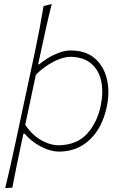

<svg xmlns="http://www.w3.org/2000/svg" viewBox="-20 -760 630 974"><path d="M6.5 194Q20 137.5 32.2 84.5Q44.5 31.5 57 -29L156.5 -494Q170 -557.5 181 -616.2Q192 -675 201 -729L242.5 -740Q227 -678.5 213.5 -617.5Q200 -556.5 186.5 -494L173.5 -434H179.5Q196.5 -449 223 -465.2Q249.5 -481.5 279.8 -492.8Q310 -504 338 -504Q414.5 -504 460.5 -464.2Q506.5 -424.5 522 -359.8Q537.5 -295 522 -220Q499.5 -112 435.5 -51.5Q371.5 9 280 9Q235 9 186.2 -17Q137.5 -43 105 -82H99L87.5 -29Q75 31 64 83.2Q53 135.5 42.5 192ZM280 -23Q371 -25.5 422 -81.8Q473 -138 491 -224Q505 -292 493.5 -347.8Q482 -403.5 443.2 -437Q404.5 -470.5 337 -472Q299 -471.5 250.8 -446.5Q202.5 -421.5 162 -381L108 -127Q140.5 -77.5 186.8 -50.2Q233 -23 280 -23Z"/></svg>

Font: Commissioner Flair Thin
Style: Italic
Weight: 100
Italic angle: -12°
Designer: Kostas Bartsokas
Foundry: Kostas Bartsokas
Version: Version 1.000; ttfautohint (v1.8.3)